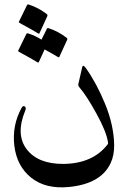

<svg xmlns="http://www.w3.org/2000/svg" viewBox="-20 -759 613 845"><path d="M357.4 -460Q404.3 -394.5 442.4 -302Q480.5 -209.5 482.4 -122.6Q483.4 -76.2 466.8 -41Q424.3 50.3 282.7 64Q180.7 73.7 117.4 23.2Q54.2 -27.3 43.2 -116.9Q32.2 -206.5 75.2 -284.7Q81.1 -295.4 88.9 -290.5Q96.7 -285.6 90.8 -271.5Q47.9 -167.5 97.4 -102.3Q147 -37.1 259.3 -37.6Q390.1 -39.1 455.1 -125.5Q456.1 -127.4 455.1 -133.8Q447.8 -180.7 404.5 -259Q361.3 -337.4 331.5 -372.1Q322.8 -381.8 324.7 -388.7L341.8 -463.4Q344.7 -477.1 357.4 -460ZM99.1 -736.8Q101.1 -740.7 107.4 -738.8Q149.4 -725.1 185.5 -697.3Q190.4 -693.4 188.5 -688.5L153.8 -612.8Q151.9 -608.4 143.8 -614.3Q135.7 -620.1 65.9 -658.2Q61.5 -660.6 63.5 -664.1ZM186.5 -632.8Q188.5 -636.7 194.3 -634.8Q236.3 -621.1 272.5 -593.3Q277.8 -589.4 275.9 -584.5L241.2 -508.8Q239.3 -504.4 231 -510.3Q224.1 -515.1 176.3 -541.5L150.9 -485.8Q148.9 -481.4 140.6 -487.3Q132.3 -493.2 63 -531.2Q58.6 -533.7 60.5 -537.1L96.2 -609.9Q98.1 -613.8 104.5 -611.8Q135.3 -602.1 162.6 -584.5Z"/></svg>

Font: Amiri
Style: Slanted
Weight: 400
Italic angle: 9°
Designer: Khaled Hosny
Version: Version 000.107